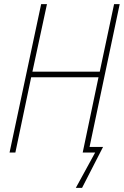

<svg xmlns="http://www.w3.org/2000/svg" viewBox="-20 -734 596 924"><path d="M345 170 438 0H378L454 -362H130L54 0H26L178 -714H206L136 -389H460L529 -714H556L411 -27H476L375 170Z"/></svg>

Font: Noto Sans UI SemiCondensed Thin
Style: Italic
Weight: 250
Width: 4
Italic angle: -12°
Designer: Monotype Design Team
Foundry: Monotype Imaging Inc.
Version: Version 1.901